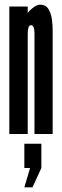

<svg xmlns="http://www.w3.org/2000/svg" viewBox="-20 -575 266 824"><path d="M20 0V-547H99V-519Q106.5 -530.5 123 -542.8Q139.5 -555 152 -555Q177 -555 188.5 -535.2Q200 -515.5 203 -490Q206 -464.5 206 -448V0H128V-432Q128 -448 124.2 -457.5Q120.5 -467 113 -467Q105.5 -467 102.2 -457Q99 -447 99 -431V0ZM84.5 229 109 146H84.5V42H157.5V146L119.5 229Z"/></svg>

Font: League Gothic Condensed
Style: Regular
Weight: 400
Width: 3
Designer: The League of Moveable Type
Version: Version 2.001